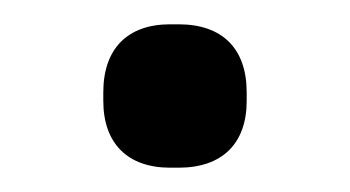

<svg xmlns="http://www.w3.org/2000/svg" viewBox="-20 -122 288 158"><path d="M65 -46V-39C65 -4 85 16 120 16H127C163 16 183 -4 183 -39V-46C183 -82 163 -102 127 -102H120C85 -102 65 -82 65 -46Z"/></svg>

Font: LT Superior Serif Medium
Style: Regular
Weight: 500
Designer: Daniel Lyons
Foundry: LyonsType
Version: Version 2.120;FEAKit 1.0